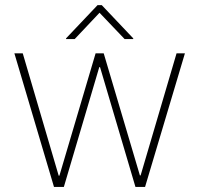

<svg xmlns="http://www.w3.org/2000/svg" viewBox="-20 -742 791 762"><path d="M37.1 -530.3H70.3L212.9 -44.9H215.8L359.4 -530.3H391.6L535.2 -45.9H538.1L680.7 -530.3H713.9L555.7 0H517.6L377 -475.6H374L233.4 0H194.3ZM375 -691.4 276.4 -586.9H242.2V-589.8L367.2 -721.7H383.8L508.8 -589.8V-586.9H474.6Z"/></svg>

Font: Pretendard Thin
Style: Regular
Weight: 100
Designer: Base glyphs from Inter by Rasmus Andersson; Hangeul glyphs from Noto Sans CJK(Source Han Sans) by Jang Soo-young and Kan
Foundry: Kil Hyung-jin
Version: Version 1.309